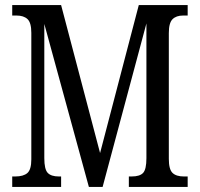

<svg xmlns="http://www.w3.org/2000/svg" viewBox="-20 -734 785 754"><path d="M28 -41H40Q72 -41 87.5 -54.5Q103 -68 103 -108V-605Q103 -645 88 -659Q73 -673 45 -673H28V-714H220L373 -133L525 -714H717V-673H699Q672 -673 657.5 -658.5Q643 -644 643 -604V-110Q643 -69 657.5 -55Q672 -41 702 -41H717V0H486V-41H497Q529 -41 542 -55Q555 -69 555 -113V-642L383 0H329L154 -640V-113Q154 -69 167.5 -55Q181 -41 211 -41H220V0H28Z"/></svg>

Font: Noto Serif Cond
Style: Regular
Weight: 400
Width: 3
Designer: Monotype Design Team
Foundry: Monotype Imaging Inc.
Version: Version 1.001